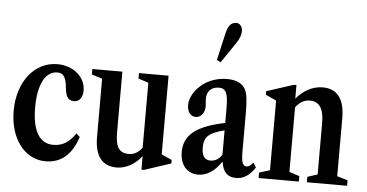

<svg xmlns="http://www.w3.org/2000/svg" viewBox="-56 -954 2045 1070"><g transform="rotate(5 967.0 -419.5)"><path d="M232 10.5C319 10.5 378 -40.5 410.5 -141L390 -159.5C356.5 -107 317.5 -84.5 266 -84.5C189.5 -84.5 148.5 -154 148.5 -283.5C148.5 -411.5 188 -488.5 255.5 -488.5C294.5 -488.5 305.5 -457 310.5 -401.5C314.5 -367 324.5 -337 360 -337C390.5 -337 409.5 -361 409.5 -400.5C409.5 -475.5 342 -534.5 252 -534.5C123 -534.5 31 -417 31 -254C31 -100 114.5 10.5 232 10.5Z M630 10.5C682 10.5 732 -18.5 769 -65V10.5H783L932 -38.5V-58L874 -84.5V-524.5H708.5V-494L765 -475.5V-112.5C745 -84 719 -70.5 692.5 -70.5C641 -70.5 615.5 -96 615.5 -185.5V-524.5H447.5V-494L506.5 -475.5V-149.5C506.5 -44.5 548 10.5 630 10.5Z M1156.5 -624.5 1233.5 -738C1251.5 -764 1259.5 -787 1259.5 -806C1259.5 -832 1245 -850.5 1225 -850.5C1196 -850.5 1179 -829 1170 -790L1134.5 -635.5ZM1085.5 10.5C1133.5 10.5 1177 -17.5 1213.5 -71.5H1216C1224 -16.5 1249 10.5 1297.5 10.5C1339.5 10.5 1372 -10.5 1403.5 -56.5L1386.5 -83.5C1374.5 -66.5 1363.5 -58.5 1350.5 -58.5C1328.5 -58.5 1321 -81.5 1321 -142V-352.5C1321 -428.5 1316 -460 1305 -484C1288.5 -516.5 1254.5 -534.5 1201.5 -534.5C1150.5 -534.5 1103.5 -519 1065.5 -490.5C1023 -457.5 996.5 -412.5 996.5 -370.5C996.5 -333.5 1016 -308.5 1044 -308.5C1073 -308.5 1095 -335.5 1095 -372C1095 -385 1092 -399.5 1092 -413.5C1092 -456.5 1118 -482.5 1159 -482.5C1199.5 -482.5 1211.5 -457 1211.5 -369V-289.5C1052.5 -257.5 984 -203 984 -108C984 -35.5 1023.5 10.5 1085.5 10.5ZM1147.5 -73.5C1114.5 -73.5 1098.5 -96.5 1098.5 -143C1098.5 -202 1124.5 -226.5 1211.5 -248V-112.5C1196 -87 1173 -73.5 1147.5 -73.5Z M1423.5 0H1648.5V-30.5L1591.5 -49V-410C1613 -440 1640 -455 1670.5 -455C1724 -455 1749.5 -416.5 1749.5 -336V-48.5L1693.5 -30.5V0H1918.5V-30.5L1859 -48.5V-373.5C1859 -480 1817 -534.5 1736 -534.5C1678.5 -534.5 1627.5 -505 1588.5 -458.5V-534.5H1573.5L1423.5 -486V-466L1483 -438.5V-49L1423.5 -30.5Z"/></g></svg>

Font: Libre Caslon Condensed SemiBold
Style: Regular
Weight: 600
Designer: Pablo Impallari, Rodrigo Fuenzalida, Katja Schimmel, Ertekin Erdin
Foundry: Pablo Impallari, Rodrigo Fuenzalida
Version: Version 2.000;gftools[0.9.33]